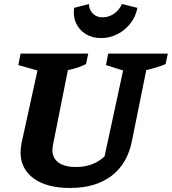

<svg xmlns="http://www.w3.org/2000/svg" viewBox="-20 -921 853 953"><path d="M328 12Q212 12 147 -35.5Q82 -83 82 -166Q82 -175 83.5 -186.5Q85 -198 87 -211L166 -571L71 -598L82 -655H418L407 -603Q387 -593 366.5 -586Q346 -579 317 -573L243 -202Q242 -194 241 -188Q240 -182 240 -177Q240 -136 270.5 -114Q301 -92 357 -92Q443 -92 499 -145L591 -571L506 -598L517 -655H813L802 -603Q762 -586 706 -573L635 -222Q613 -109 534 -48.5Q455 12 328 12ZM481 -732Q438 -732 405.5 -752Q373 -772 357.5 -806Q342 -840 348 -882L421 -901Q423 -871 441.5 -853Q460 -835 489 -835Q520 -835 546 -853Q572 -871 585 -901L662 -882Q654 -839 627.5 -805Q601 -771 563 -751.5Q525 -732 481 -732Z"/></svg>

Font: Piazzolla
Style: Bold Italic
Weight: 700
Italic angle: -11.3°
Designer: Juan Pablo del Peral
Foundry: Huerta Tipografica
Version: Version 1.330